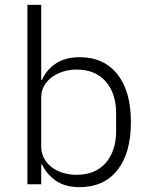

<svg xmlns="http://www.w3.org/2000/svg" viewBox="-20 -760 614 792"><path d="M93 -740H150V-430H153Q172 -473 211 -498.5Q250 -524 309 -524Q408 -524 464 -454Q520 -384 520 -256Q520 -128 464 -58Q408 12 309 12Q250 12 212 -13.5Q174 -39 153 -82H150V0H93ZM296 -39Q373 -39 416 -88Q459 -137 459 -220V-292Q459 -375 416 -424Q373 -473 296 -473Q266 -473 239.5 -464.5Q213 -456 193 -441Q173 -426 161.5 -405Q150 -384 150 -359V-156Q150 -129 161.5 -107.5Q173 -86 193 -70.5Q213 -55 239.5 -47Q266 -39 296 -39Z"/></svg>

Font: IBM Plex Sans KR Light
Style: Regular
Weight: 300
Designer: Mike Abbink; Paul van der Laan; Pieter van Rosmalen; Wujin Sim; Chorong Kim; Dohee Lee;
Foundry: Sandoll Inc.
Version: Version 1.001